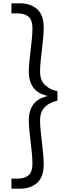

<svg xmlns="http://www.w3.org/2000/svg" viewBox="-20 -953 453 1160"><path d="M222 -227Q222 -197 225.5 -164Q229 -131 233 -96Q237 -61 240.5 -26Q244 9 244 42Q244 116 204.5 151.5Q165 187 99 187H49V126H87Q130 126 153 105.5Q176 85 176 37Q176 6 172.5 -28Q169 -62 165 -96.5Q161 -131 157.5 -165Q154 -199 154 -229Q154 -282 180 -320Q206 -358 266 -372V-374Q206 -388 180 -426Q154 -464 154 -517Q154 -547 157.5 -581Q161 -615 165 -649.5Q169 -684 172.5 -718Q176 -752 176 -783Q176 -831 153 -851.5Q130 -872 87 -872H49V-933H99Q165 -933 204.5 -897.5Q244 -862 244 -788Q244 -755 240.5 -720Q237 -685 233 -650.5Q229 -616 225.5 -582.5Q222 -549 222 -519Q222 -501 226.5 -483Q231 -465 243 -449.5Q255 -434 275 -421.5Q295 -409 327 -402V-345Q295 -337 275 -325Q255 -313 243 -297Q231 -281 226.5 -263Q222 -245 222 -227Z"/></svg>

Font: SVN-Poppins Light
Style: Regular
Weight: 300
Designer: Ninad Kale (Devanagari), Jonny Pinhorn (Latin)
Foundry: Indian Type Foundry
Version: Version 3.002 2017; ttfautohint (v1.8.3)